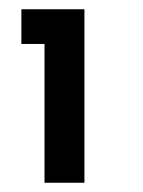

<svg xmlns="http://www.w3.org/2000/svg" viewBox="-20 -770 310 415"><path d="M76.2 -375V-675H26.2V-750H162.5V-375Z"/></svg>

Font: Now Black
Style: Regular
Weight: 900
Designer: Alfredo Marco Pradil
Foundry: Alfredo Marco Pradil
Version: Version 1.002;PS 001.002;hotconv 1.0.88;makeotf.lib2.5.64775